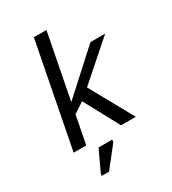

<svg xmlns="http://www.w3.org/2000/svg" viewBox="-220 -840 1040 1161"><g transform="rotate(-30 300.0 -259.5)"><path d="M395 0 263.7 -243.7 189.9 -195.8 151.9 0H64L204.6 -724.6H292.5L204.6 -272L486.3 -528.3H589.4L331.1 -301.3L498 0ZM140.6 206.5 143.6 190.4 210 47.9H306.2L302.7 65.9L191.9 206.5Z"/></g></svg>

Font: Cousine
Style: Italic
Weight: 400
Italic angle: -12°
Monospace: yes
Designer: Steve Matteson
Foundry: Monotype Imaging Inc.
Version: Version 1.21